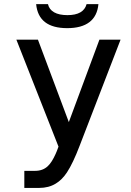

<svg xmlns="http://www.w3.org/2000/svg" viewBox="-20 -924 642 944"><path d="M463.9 -903.8H405.8Q391.1 -849.6 311.5 -849.6Q270.5 -849.6 246.1 -863.5Q221.7 -877.4 215.8 -903.8H157.7Q168.9 -785.6 310.5 -785.6Q381.3 -785.6 419.9 -815.4Q458.5 -845.2 463.9 -903.8ZM171.9 0Q219.7 0 254.4 -21.5Q285.2 -40 309.1 -76.2Q338.9 -121.6 371.6 -207.5L572.8 -729H468.8L318.4 -323.7L166.5 -729H60.5L267.6 -203.1L259.8 -182.1L253.4 -167Q234.9 -125.5 214.8 -106.9Q190.4 -84 152.8 -84H99.6V0Z"/></svg>

Font: Hack Dev
Style: Regular
Weight: 400
Designer: Christopher Simpkins
Foundry: Christopher Simpkins
Version: Version 2.0315